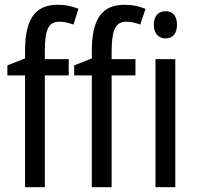

<svg xmlns="http://www.w3.org/2000/svg" viewBox="-20 -785 826 805"><path d="M268 -469V-537H168V-573C168 -662 184 -694 229 -694C249 -694 269 -689 288 -682L309 -748C282 -759 255 -765 222 -765C123 -765 85 -699 85 -571V-540L11 -511V-469H85V0H168V-469ZM548 -469V-537H448V-573C449 -662 465 -694 510 -694C529 -694 549 -689 568 -682L590 -748C562 -759 535 -765 502 -765C403 -765 365 -699 365 -571V-540L291 -511V-469H365V0H448V-469ZM675 -738C644 -738 625 -719 625 -681C625 -644 645 -624 675 -624C704 -624 722 -644 722 -681C722 -719 704 -738 675 -738ZM715 -537H632V0H715Z"/></svg>

Font: Noto Sans Condensed
Style: Regular
Weight: 400
Width: 3
Designer: Monotype Design Team
Foundry: Monotype Imaging Inc.
Version: Version 2.013